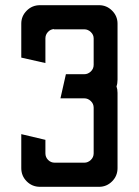

<svg xmlns="http://www.w3.org/2000/svg" viewBox="-20 -720 535 740"><path d="M134 0Q104 0 83 -21Q62 -42 62 -72V-203L155 -181V-129Q155 -114 165.5 -103.5Q176 -93 191 -93H305Q319 -93 330 -103.5Q341 -114 341 -129V-305Q341 -320 330 -330.5Q319 -341 305 -341H213L234 -434H305Q319 -434 330 -444.5Q341 -455 341 -470V-572Q341 -586 330 -596.5Q319 -607 305 -607H188V-608Q174 -607 164.5 -596.5Q155 -586 155 -572V-477L62 -498V-629Q62 -658 83 -679Q104 -700 134 -700H362Q391 -700 412 -679Q433 -658 433 -629V-413Q433 -398 429 -387Q433 -376 433 -362V-72Q433 -42 412 -21Q391 0 362 0Z"/></svg>

Font: Odibee Sans
Style: Regular
Weight: 400
Designer: James Barnard - Barnard Co. Limited
Version: Version 2.001; ttfautohint (v1.8.3)